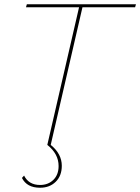

<svg xmlns="http://www.w3.org/2000/svg" viewBox="-20 -680 658 901"><path d="M106 -660H618L614 -646H367L218 0Q270 42 270 98Q270 145 241.5 173Q213 201 168 201Q106 201 83 155L93 144Q115 188 168 188Q206 188 230.5 164Q255 140 255 99Q255 42 202 0L351 -646H102Z"/></svg>

Font: Elaine Sans Thin
Style: Italic
Weight: 250
Italic angle: -13°
Designer: Wei Huang
Foundry: Wei Huang
Version: Version 2.001;December 24, 2019;FontCreator 12.0.0.2547 64-b